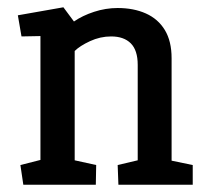

<svg xmlns="http://www.w3.org/2000/svg" viewBox="-20 -507 571 527"><path d="M44 0 36 -54 91 -68V-408L39 -407L29 -465L154 -487L183 -448Q206 -464 238 -474.5Q270 -485 303 -485Q347 -485 380.5 -470Q414 -455 432.5 -424.5Q451 -394 451 -347V-66L509 -54V0H305L303 -54L358 -67V-329Q358 -369 339 -388Q320 -407 285 -407Q255 -407 227 -394Q199 -381 185 -367V-67L244 -54L243 0Z"/></svg>

Font: Kreon
Style: Regular
Weight: 400
Designer: Julia Petretta
Foundry: Julia Petretta and Eli Heuer
Version: Version 2.002